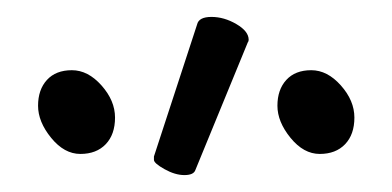

<svg xmlns="http://www.w3.org/2000/svg" viewBox="-20 -779 464 227"><path d="M213 -750Q215 -759 230 -759Q245 -759 259.5 -750.5Q274 -742 274 -732Q274 -730 273 -729L211 -578Q209 -572 198 -572Q187 -572 174.5 -579Q162 -586 162 -590V-594ZM399 -640Q399 -620 388 -608.5Q377 -597 358 -597Q339 -597 323.5 -616Q308 -635 308 -654Q308 -673 318.5 -684.5Q329 -696 348 -696Q367 -696 383 -678Q399 -660 399 -640ZM116 -640Q116 -620 105 -608.5Q94 -597 75 -597Q56 -597 40.5 -616Q25 -635 25 -654Q25 -673 35.5 -684.5Q46 -696 65 -696Q84 -696 100 -678Q116 -660 116 -640Z"/></svg>

Font: ToneOZ-Pinyin-WenKai-Light
Style: Light
Weight: 300
Designer: Fontworks Inc.
Foundry: ToneOZ
Version: Version 0.240331